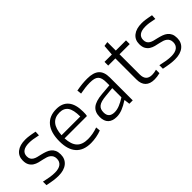

<svg xmlns="http://www.w3.org/2000/svg" viewBox="71 -1431 2197 2197"><g transform="rotate(-45 1169.5 -333.0)"><path d="M221 11Q187 11 148.5 6Q110 1 47 -12V-69Q94 -58 136.5 -51Q179 -44 217 -44Q280 -44 313 -69.5Q346 -95 346 -143Q346 -168 337 -185.5Q328 -203 312.5 -215Q297 -227 275 -234.5Q253 -242 228 -247Q198 -253 167 -261Q136 -269 111 -285Q86 -301 70 -329Q54 -357 54 -403Q54 -473 104.5 -513Q155 -553 244 -553Q259 -553 273.5 -552Q288 -551 305 -548.5Q322 -546 342.5 -542.5Q363 -539 392 -533L389 -476Q340 -487 308 -491.5Q276 -496 248 -496Q185 -496 152.5 -472.5Q120 -449 120 -404Q120 -377 130 -360Q140 -343 158 -332Q176 -321 199.5 -315Q223 -309 250 -303Q284 -295 313.5 -284.5Q343 -274 365 -256.5Q387 -239 399.5 -212Q412 -185 412 -145Q412 -72 361.5 -30.5Q311 11 221 11Z M740 -495Q584 -495 573 -294H876Q876 -401 843 -448Q810 -495 740 -495ZM749 9Q629 9 567.5 -59.5Q506 -128 506 -261Q506 -401 566.5 -475Q627 -549 742 -549Q839 -549 889 -488.5Q939 -428 939 -310Q939 -287 938 -271Q937 -255 934 -244H572Q577 -143 621.5 -95.5Q666 -48 757 -48Q794 -48 834 -55Q874 -62 916 -77L921 -23Q883 -8 837 0.5Q791 9 749 9Z M1190 -50Q1230 -50 1274.5 -68.5Q1319 -87 1364 -116V-265L1251 -254Q1208 -250 1178.5 -242Q1149 -234 1131 -220Q1113 -206 1105 -186Q1097 -166 1097 -138Q1097 -50 1190 -50ZM1170 5Q1101 5 1065 -30Q1029 -65 1029 -133Q1029 -211 1077.5 -251Q1126 -291 1234 -300L1364 -311V-359Q1364 -396 1357 -421.5Q1350 -447 1334 -462.5Q1318 -478 1291.5 -484.5Q1265 -491 1226 -491Q1191 -491 1153 -486.5Q1115 -482 1068 -473L1062 -527Q1113 -537 1154.5 -541Q1196 -545 1238 -545Q1337 -545 1384 -503Q1431 -461 1431 -371V0H1376L1368 -68H1363Q1311 -33 1263 -14Q1215 5 1170 5Z M1777 8Q1705 8 1667.5 -29.5Q1630 -67 1630 -140V-480H1514V-540H1633L1643 -669L1697 -677V-540H1862V-480H1697V-153Q1697 -49 1794 -49Q1810 -49 1828.5 -51.5Q1847 -54 1867 -60V-4Q1820 8 1777 8Z M2105 11Q2071 11 2032.5 6Q1994 1 1931 -12V-69Q1978 -58 2020.5 -51Q2063 -44 2101 -44Q2164 -44 2197 -69.5Q2230 -95 2230 -143Q2230 -168 2221 -185.5Q2212 -203 2196.5 -215Q2181 -227 2159 -234.5Q2137 -242 2112 -247Q2082 -253 2051 -261Q2020 -269 1995 -285Q1970 -301 1954 -329Q1938 -357 1938 -403Q1938 -473 1988.5 -513Q2039 -553 2128 -553Q2143 -553 2157.5 -552Q2172 -551 2189 -548.5Q2206 -546 2226.5 -542.5Q2247 -539 2276 -533L2273 -476Q2224 -487 2192 -491.5Q2160 -496 2132 -496Q2069 -496 2036.5 -472.5Q2004 -449 2004 -404Q2004 -377 2014 -360Q2024 -343 2042 -332Q2060 -321 2083.5 -315Q2107 -309 2134 -303Q2168 -295 2197.5 -284.5Q2227 -274 2249 -256.5Q2271 -239 2283.5 -212Q2296 -185 2296 -145Q2296 -72 2245.5 -30.5Q2195 11 2105 11Z"/></g></svg>

Font: EncodeSans
Style: Light
Weight: 300
Designer: Pablo Impallari, Andres Torresi
Foundry: Pablo Impallari, Andres Torresi
Version: Version 1.000; ttfautohint (v1.4.1)